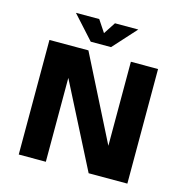

<svg xmlns="http://www.w3.org/2000/svg" viewBox="-126 -1014 1102 1133"><g transform="rotate(15 425.0 -447.5)"><path d="M579.5 -895 451 -753H327L198.5 -895H341L389.5 -822L437 -895ZM586.5 -700H752.5V0H516L254.5 -512.5V0H89V-700H327L586.5 -186.5Z"/></g></svg>

Font: League Mono Wide
Style: Bold
Weight: 700
Width: 8
Designer: Tyler Finck
Foundry: The League of Moveable Type / Tyler Finck
Version: Version 2.210